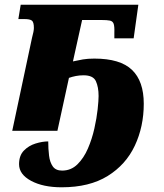

<svg xmlns="http://www.w3.org/2000/svg" viewBox="-20 -556 698 816"><path d="M242 240Q163 240 112 212.5Q61 185 61 142Q61 105 81.5 84Q102 63 131 54Q160 45 185 45Q185 77 188.5 105.5Q192 134 204.5 151.5Q217 169 244 169Q282 169 309 142.5Q336 116 353.5 75.5Q371 35 381 -9.5Q391 -54 395 -91.5Q399 -129 399 -148Q399 -186 387.5 -211Q376 -236 335 -236Q318 -236 302.5 -233Q287 -230 273 -225L224 0H32L116 -395Q124 -424 124 -437Q124 -462 115.5 -468.5Q107 -475 83 -475H58L68 -536H568L548 -393H466V-416Q467 -444 463 -455Q459 -466 447 -468.5Q435 -471 411 -471H329L290 -295Q312 -300 332.5 -303.5Q353 -307 381 -307Q491 -307 541 -259Q591 -211 591 -115Q591 -18 553 63Q515 144 437.5 192Q360 240 242 240Z"/></svg>

Font: Noto Serif Black
Style: Italic
Weight: 900
Italic angle: -12°
Designer: Monotype Design Team
Foundry: Monotype Imaging Inc.
Version: Version 2.013